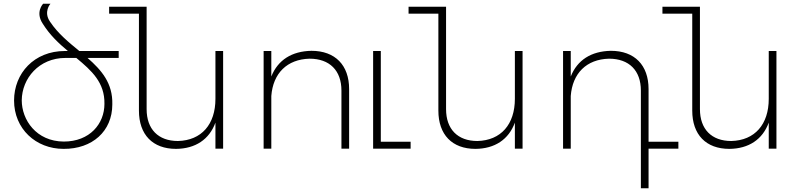

<svg xmlns="http://www.w3.org/2000/svg" viewBox="-20 -793 4269 1024"><path d="M613 -521H403C347 -567 289 -614 247 -677C210 -730 249 -773 249 -773H210C210 -773 166 -728 209 -665C246 -606 294 -561 342 -521H326C162 -521 55 -402 55 -257C55 -106 171 1 319 1C472 2 579 -93 579 -236C582 -350 521 -419 447 -484H613ZM537 -239C537 -133 459 -38 320 -38C173 -39 96 -154 96 -258C97 -375 188 -484 329 -484H387C469 -416 539 -353 537 -239Z M1129 -521V-266C1129 -130 1055 -44 929 -41C824 -41 762 -104 762 -211V-757H562V-720H721V-203C721 -75 794 1 919 1C1022 0 1096 -49 1129 -139V0H1170V-521Z M1641 -522C1536 -520 1462 -473 1427 -385V-521H1386V0H1427V-281C1436 -402 1511 -477 1631 -480C1738 -480 1801 -417 1801 -310V0H1842V-318C1842 -445 1768 -522 1641 -522Z M2011 -37V-521H1970V0H2170V-37Z M2726 -521V-266C2726 -130 2652 -44 2526 -41C2421 -41 2359 -104 2359 -211V-757H2159V-720H2318V-203C2318 -75 2391 1 2516 1C2619 0 2693 -49 2726 -139V0H2767V-521Z M3598 -37H3439V-318C3439 -445 3365 -522 3238 -522C3133 -520 3059 -473 3024 -385V-521H2983V0H3024V-281C3033 -402 3108 -477 3228 -480C3335 -480 3398 -417 3398 -310V211H3439V0H3598Z M4080 -521V-266C4080 -130 4006 -44 3880 -41C3775 -41 3713 -104 3713 -211V-757H3513V-720H3672V-203C3672 -75 3745 1 3870 1C3973 0 4047 -49 4080 -139V0H4121V-521Z"/></svg>

Font: Montserrat arm ExtraLight
Style: Regular
Weight: 275
Designer: Julieta Ulanovsky
Foundry: Julieta Ulanovsky
Version: Version 6.000;PS 006.000;hotconv 1.0.88;makeotf.lib2.5.64775